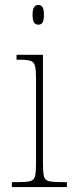

<svg xmlns="http://www.w3.org/2000/svg" viewBox="-20 -758 298 778"><path d="M28 0V-20H53Q87 -20 102.5 -24Q118 -28 122 -44Q126 -60 126 -95V-438Q126 -474 122 -490.5Q118 -507 104 -511.5Q90 -516 61 -516H47V-536H154V-95Q154 -60 158 -44Q162 -28 177.5 -24Q193 -20 227 -20H251V0ZM135 -658Q125 -658 118.5 -666Q112 -674 112 -698Q112 -721 118.5 -729.5Q125 -738 135 -738Q146 -738 152 -729.5Q158 -721 158 -698Q158 -674 152 -666Q146 -658 135 -658Z"/></svg>

Font: Noto Serif Khmer SemiCondensed Thin
Style: Regular
Weight: 250
Width: 4
Designer: Danh Hong and the Monotype Design Team
Foundry: Monotype Imaging Inc.
Version: Version 2.004